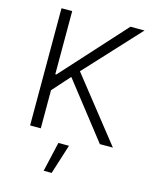

<svg xmlns="http://www.w3.org/2000/svg" viewBox="-139 -818 918 1151"><g transform="rotate(15 320.0 -242.5)"><path d="M96.6 0V-727.3H163V-335.6H169.4L524.5 -727.3H611.9L301.1 -391L610.4 0H529.5L259.9 -344.8L163 -236.2V0ZM245.4 241.5 287.6 57.5H353.3L295.1 241.5Z"/></g></svg>

Font: Inter Zeller Light
Style: Regular
Weight: 300
Designer: Rasmus Andersson; Joe Bland
Foundry: zeller
Version: Version 3.015;git-dec3a8cb1